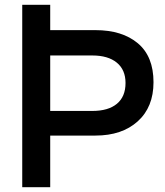

<svg xmlns="http://www.w3.org/2000/svg" viewBox="-20 -783 690 803"><path d="M73 0V-763H190V-657H379Q491 -657 556.5 -602Q622 -547 622 -439Q622 -335 556 -275.5Q490 -216 379 -216H190V0ZM366 -319Q433 -319 469 -349Q505 -379 505 -436Q505 -491 468.5 -521Q432 -551 366 -551H190V-319Z"/></svg>

Font: Open Sauce One Medium
Style: Regular
Weight: 500
Designer: Alfredo Marco Pradil
Foundry: Creative Sauce Fz LLC
Version: Version 1.477